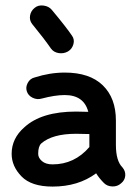

<svg xmlns="http://www.w3.org/2000/svg" viewBox="-20 -679 496 709"><path d="M174 10Q96 10 59.5 -27.5Q23 -65 23 -111Q23 -168 70 -209Q133 -267 261 -267Q268 -267 283 -266.5Q298 -266 306 -266Q290 -328 219 -328Q183 -328 134 -315Q117 -310 100.5 -318Q84 -326 79 -342Q74 -357 82.5 -373Q91 -389 108 -393Q164 -411 219 -411Q311 -411 359.5 -364Q408 -317 408 -234V-144Q408 -85 432 -61Q444 -47 442.5 -30Q441 -13 427 -2Q414 10 395 9.5Q376 9 364 -3Q346 -21 335 -39Q269 10 174 10ZM231 -489Q215 -480 196.5 -483Q178 -486 168 -500Q144 -535 99 -590Q88 -604 91 -621.5Q94 -639 108 -650Q121 -661 140.5 -658.5Q160 -656 171 -643Q226 -577 246 -547Q256 -533 251 -515.5Q246 -498 231 -489ZM310 -136V-184Q301 -184 285 -184.5Q269 -185 261 -185Q173 -185 132 -149Q121 -138 121 -111Q121 -96 135 -84Q149 -72 174 -72Q255 -72 310 -136Z"/></svg>

Font: Hoogli
Style: Bold
Weight: 700
Designer: Anand Singh Naorem
Foundry: Brand New Type
Version: Version 1.00 b007